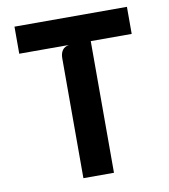

<svg xmlns="http://www.w3.org/2000/svg" viewBox="-82 -797 763 866"><g transform="rotate(-10 300.0 -363.5)"><path d="M230 0V-549Q230 -571.5 239.8 -585.5Q249.5 -599.5 270 -603H42.5V-727H557.5V-603H370V0Z"/></g></svg>

Font: Spline Sans Mono SemiBold
Style: Regular
Weight: 600
Monospace: yes
Version: Version 1.004